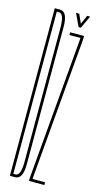

<svg xmlns="http://www.w3.org/2000/svg" viewBox="-110 -713 382 747"><g transform="rotate(15 81.5 -339.5)"><path d="M14 0V-675H35Q66 -675 66 -614Q66 -553 66 -337Q66 -121 66 -60.5Q66 0 35 0ZM25 -11H34Q55 -11 55 -67.5Q55 -124 55 -337Q55 -550 55 -607Q55 -664 34 -664H25ZM91 0V-12L140.5 -587V-589H96V-600H152V-588L102.5 -15V-11H153V0ZM122.5 -628 98.5 -679H111.5L127.5 -643L143.5 -679H155.5L131.5 -628Z"/></g></svg>

Font: Anybody UltraCondensed Thin
Style: Regular
Weight: 100
Width: 1
Designer: Tyler Finck
Foundry: Etcetera Type Company
Version: Version 1.110